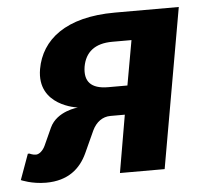

<svg xmlns="http://www.w3.org/2000/svg" viewBox="-43 -544 631 599"><g transform="rotate(-5 272.5 -245.0)"><path d="M297 -270C242 -270 222 -295 229 -340C237 -385 267 -410 322 -410H382L357 -270ZM197 -215C197 -215 131 -210 108 -160L83 -105C76 -90 64 -80 54 -80C44 -80 34 -85 34 -85H29L0 -5C0 -5 33 10 78 10C148 10 186 -25 207 -70L239 -140C251 -165 271 -180 296 -180H341L310 0H450L538 -500H338C183 -500 106 -435 90 -345C70 -230 197 -215 197 -215Z"/></g></svg>

Font: Scada
Style: Bold Italic
Weight: 700
Designer: Jovanny Lemonad
Foundry: Jovanny Lemonad
Version: Version 3.005